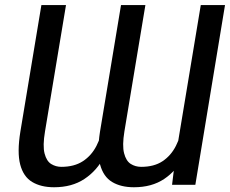

<svg xmlns="http://www.w3.org/2000/svg" viewBox="-20 -748 931 777"><path d="M689 -104 792.5 -727.5H890.6L770.5 0H676.3ZM720.2 -246.1 766.1 -247.1Q753.9 -173.3 724.1 -115.2Q694.3 -57.1 644.3 -23.7Q594.2 9.8 522 9.8Q469.2 9.8 433.8 -11.5Q398.4 -32.7 385 -82Q371.6 -131.3 384.8 -215.8L469.7 -727.5H568.4L483.4 -215.8Q474.1 -158.7 482.2 -127.7Q490.2 -96.7 509 -84.7Q527.8 -72.8 551.3 -72.8Q603.5 -72.8 637.7 -95.5Q671.9 -118.2 691.9 -157.7Q711.9 -197.3 720.2 -246.1ZM398.9 -246.1 444.8 -247.1Q433.1 -173.3 402.6 -115.2Q372.1 -57.1 321.5 -23.7Q271 9.8 198.7 9.8Q146 9.8 110.4 -11.5Q74.7 -32.7 61.8 -82Q48.8 -131.3 62.5 -215.8L147.5 -727.5H247.1L162.1 -215.8Q152.3 -157.7 160.4 -126.7Q168.5 -95.7 187.3 -84.2Q206.1 -72.8 228 -72.8Q280.3 -72.8 315.2 -95.5Q350.1 -118.2 370.4 -157.7Q390.6 -197.3 398.9 -246.1Z"/></svg>

Font: Inter 24pt
Style: Italic
Weight: 400
Italic angle: -9.3988°
Designer: Rasmus Andersson
Foundry: rsms
Version: Version 4.001;git-66647c0bb